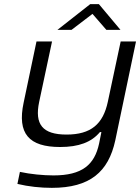

<svg xmlns="http://www.w3.org/2000/svg" viewBox="-20 -700 676 926"><path d="M536 -23 636 -500H562L500 -209C477 -101 418 -51 301 -51C185 -51 146 -100 169 -209L231 -500H156L94 -205C62 -55 120 9 270 9C360 9 421 -14 462 -63H469L458 -8C436 95 376 146 238 146C189 146 126 140 76 129L64 187C118 200 176 206 230 206C414 206 503 129 536 -23ZM257 -556H325L426 -633L493 -556H561L457 -680H415Z"/></svg>

Font: LT Wave Light
Style: Italic
Weight: 300
Designer: Daniel Lyons
Version: Version 2.5 (Glyphs App)